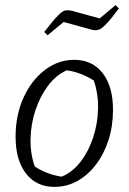

<svg xmlns="http://www.w3.org/2000/svg" viewBox="-20 -723 503 751"><path d="M193 8Q122 8 81.5 -44.5Q41 -97 41 -188Q41 -272 71.5 -340Q102 -408 154.5 -448.5Q207 -489 270 -489Q341 -489 381.5 -437Q422 -385 422 -293Q422 -230 404.5 -175.5Q387 -121 355.5 -79.5Q324 -38 282.5 -15Q241 8 193 8ZM221 -32Q263 -49 294.5 -89.5Q326 -130 344 -184Q362 -238 363.5 -296.5Q365 -355 347 -408Q297 -440 241 -448Q200 -430 168.5 -388.5Q137 -347 119 -293Q101 -239 99.5 -181Q98 -123 116 -72Q162 -41 221 -32ZM166 -585 153 -598Q188 -643 206 -661.5Q224 -680 235 -682Q246 -684 260 -681L370 -651L432 -703L445 -690Q413 -647 395 -628.5Q377 -610 365 -606.5Q353 -603 338 -607L229 -637Z"/></svg>

Font: Piazzolla Light
Style: Italic
Weight: 300
Italic angle: -11.3°
Designer: Juan Pablo del Peral
Foundry: Huerta Tipografica
Version: Version 1.330